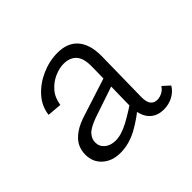

<svg xmlns="http://www.w3.org/2000/svg" viewBox="-96 -785 602 602"><g transform="rotate(-45 204.5 -484.0)"><path d="M326 -303Q293 -303 275 -325Q257 -347 258 -390L261 -555Q262 -594 247 -610.5Q232 -627 204 -627Q185 -627 163.5 -617.5Q142 -608 126 -589.5Q110 -571 106 -543L58 -547Q62 -581 85.5 -607.5Q109 -634 144 -649.5Q179 -665 215 -665Q260 -665 283 -638Q306 -611 306 -561L303 -382Q302 -339 333 -339Q343 -339 354 -344.5Q365 -350 372 -361L395 -340Q385 -323 366.5 -313Q348 -303 326 -303ZM133 -303Q97 -303 74 -323.5Q51 -344 51 -377Q51 -397 59.5 -413.5Q68 -430 88 -444Q108 -458 142 -468L285 -514L289 -481L156 -436Q123 -424 111.5 -411Q100 -398 100 -382Q100 -364 114 -352.5Q128 -341 150 -341Q176 -341 210 -359.5Q244 -378 285 -407L287 -379Q247 -344 209.5 -323.5Q172 -303 133 -303Z"/></g></svg>

Font: Ysabeau Office Light
Style: Regular
Weight: 300
Designer: Christian Thalmann (Catharsis Fonts)
Version: Version 2.001;gftools[0.9.30]; featfreeze: tnum,lnum,ss02